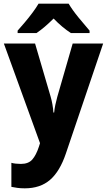

<svg xmlns="http://www.w3.org/2000/svg" viewBox="-20 -786 583 1046"><path d="M1 -549H171L256 -259Q268 -217 271 -173H275Q277 -194 281.5 -215Q286 -236 292 -258L376 -549H542L339 50Q306 148 252.5 194Q199 240 115 240Q92 240 74.5 237.5Q57 235 42 232V101Q52 104 66 105.5Q80 107 94 107Q135 107 156 83Q177 59 192 13L198 -6ZM354 -766Q374 -732 407.5 -691Q441 -650 468 -619V-606H366Q343 -621 319.5 -640.5Q296 -660 272 -685Q247 -660 224 -640.5Q201 -621 179 -606H76V-619Q93 -638 115 -664Q137 -690 157.5 -717.5Q178 -745 190 -766Z"/></svg>

Font: Noto Sans SemiCondensed ExtraBold
Style: Regular
Weight: 800
Width: 4
Designer: Monotype Design Team
Foundry: Monotype Imaging Inc.
Version: Version 2.013; ttfautohint (v1.8.4.7-5d5b)